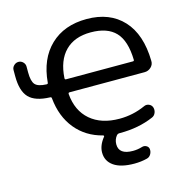

<svg xmlns="http://www.w3.org/2000/svg" viewBox="-133 -866 1175 1212"><g transform="rotate(-15 454.5 -260.0)"><path d="M543 -652Q437 -652 376.5 -591Q316 -530 309 -415Q309 -406 317 -406H754Q762 -406 762 -414Q759 -539 705.5 -595.5Q652 -652 543 -652ZM190 -322Q94 -325 53 -368Q12 -411 12 -508V-548Q12 -565 25 -577.5Q38 -590 55 -590Q72 -590 84.5 -577.5Q97 -565 97 -548V-510Q97 -452 116 -430.5Q135 -409 190 -407Q200 -407 200 -415Q213 -568 303 -654Q393 -740 540 -740Q691 -740 777.5 -646.5Q864 -553 867 -379Q868 -355 850 -338Q832 -321 808 -321H317Q309 -321 309 -312Q318 -201 389.5 -139.5Q461 -78 580 -78Q668 -78 748 -114Q764 -122 780.5 -115.5Q797 -109 803 -93Q809 -75 802 -57Q795 -39 778 -32Q681 10 560 10H552Q544 10 537 17Q517 41 517 73Q517 140 609 140Q639 140 669 131Q684 126 698 133.5Q712 141 714 156Q716 174 706.5 190Q697 206 680 210Q641 220 597 220Q509 220 463 188Q417 156 417 100Q417 53 455 6Q457 4 456 1Q455 -2 452 -3Q344 -30 278 -110.5Q212 -191 200 -313Q200 -322 190 -322Z"/></g></svg>

Font: Rounded Mplus 1c Medium
Style: Regular
Weight: 500
Version: Version 1.059.20150529